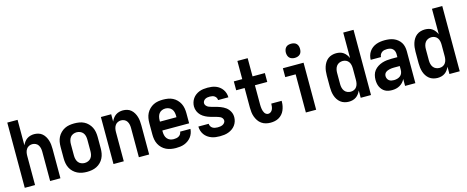

<svg xmlns="http://www.w3.org/2000/svg" viewBox="-39 -1423 5079 2090"><g transform="rotate(-15 2500.0 -378.5)"><path d="M49 0H165V-330Q165 -350 169 -369Q173 -388 184 -404.5Q195 -421 213 -429.5Q231 -438 250 -438Q270 -438 288 -429.5Q306 -421 316.5 -404.5Q327 -388 331 -369Q335 -350 335 -330V0H451V-330Q451 -354 448.5 -378.5Q446 -403 439 -426Q432 -449 419.5 -470.5Q407 -492 388.5 -508Q370 -524 346 -531Q322 -538 298 -538Q277 -538 256 -532.5Q235 -527 217.5 -515Q200 -503 187 -485.5Q174 -468 165 -448V-735H49Z M750 8Q778 8 806 3Q834 -2 859 -14.5Q884 -27 904 -47Q924 -67 936.5 -92Q949 -117 954 -144.5Q959 -172 959 -200V-330Q959 -358 954 -386Q949 -414 936.5 -438.5Q924 -463 904 -483.5Q884 -504 859 -516.5Q834 -529 806 -533.5Q778 -538 750 -538Q722 -538 694.5 -533.5Q667 -529 642 -516.5Q617 -504 596.5 -483.5Q576 -463 563.5 -438.5Q551 -414 546 -386Q541 -358 541 -330V-200Q541 -172 546 -144.5Q551 -117 563.5 -92Q576 -67 596.5 -47Q617 -27 642 -14.5Q667 -2 694.5 3Q722 8 750 8ZM750 -92Q730 -92 710.5 -100Q691 -108 679 -124Q667 -140 662 -160Q657 -180 657 -200V-330Q657 -350 662 -370Q667 -390 679 -406Q691 -422 710.5 -430Q730 -438 750 -438Q770 -438 789.5 -430Q809 -422 821.5 -406Q834 -390 838.5 -370Q843 -350 843 -330V-200Q843 -180 838.5 -160Q834 -140 821.5 -124Q809 -108 789.5 -100Q770 -92 750 -92Z M1049 0H1165V-330Q1165 -350 1169 -369Q1173 -388 1184 -404.5Q1195 -421 1213 -429.5Q1231 -438 1250 -438Q1270 -438 1288 -429.5Q1306 -421 1316.5 -404.5Q1327 -388 1331 -369Q1335 -350 1335 -330V0H1451V-330Q1451 -354 1448.5 -378.5Q1446 -403 1439 -426Q1432 -449 1419.5 -470.5Q1407 -492 1388.5 -508Q1370 -524 1346 -531Q1322 -538 1298 -538Q1277 -538 1256 -532.5Q1235 -527 1217.5 -515Q1200 -503 1187 -485.5Q1174 -468 1165 -448V-530H1049Z M1752 8Q1776 8 1800.5 5Q1825 2 1847.5 -6.5Q1870 -15 1890 -29.5Q1910 -44 1924.5 -63Q1939 -82 1947.5 -105.5Q1956 -129 1957 -153H1841Q1840 -138 1831.5 -125Q1823 -112 1810 -104.5Q1797 -97 1782 -94.5Q1767 -92 1752 -92Q1732 -92 1712.5 -99.5Q1693 -107 1680 -123Q1667 -139 1662 -159.5Q1657 -180 1657 -200V-215H1959V-330Q1959 -358 1954 -386Q1949 -414 1936.5 -438.5Q1924 -463 1904 -483.5Q1884 -504 1859 -516.5Q1834 -529 1806 -533.5Q1778 -538 1750 -538Q1722 -538 1694.5 -533.5Q1667 -529 1642 -516.5Q1617 -504 1596.5 -483.5Q1576 -463 1563.5 -438.5Q1551 -414 1546 -386Q1541 -358 1541 -330V-200Q1541 -172 1546 -144Q1551 -116 1564 -91Q1577 -66 1597.5 -46Q1618 -26 1643 -14Q1668 -2 1696 3Q1724 8 1752 8ZM1843 -315H1657V-330Q1657 -350 1662 -370Q1667 -390 1679 -406Q1691 -422 1710.5 -430Q1730 -438 1750 -438Q1770 -438 1789.5 -430Q1809 -422 1821.5 -406Q1834 -390 1838.5 -370Q1843 -350 1843 -330Z M2248 8Q2273 8 2297 5Q2321 2 2344 -6.5Q2367 -15 2387 -29Q2407 -43 2421.5 -62.5Q2436 -82 2443.5 -105.5Q2451 -129 2451 -153Q2451 -169 2447.5 -185Q2444 -201 2436 -216Q2428 -231 2417.5 -243.5Q2407 -256 2394 -266Q2381 -276 2366 -283.5Q2351 -291 2336 -297Q2321 -303 2305 -307.5Q2289 -312 2273 -316.5Q2257 -321 2241 -325Q2225 -329 2210 -335.5Q2195 -342 2183.5 -355Q2172 -368 2172 -384Q2172 -398 2180 -409.5Q2188 -421 2200 -427.5Q2212 -434 2225 -436Q2238 -438 2252 -438Q2266 -438 2279.5 -435Q2293 -432 2304 -424.5Q2315 -417 2322 -404.5Q2329 -392 2329 -378H2445Q2445 -402 2438 -424.5Q2431 -447 2417.5 -466.5Q2404 -486 2385 -500.5Q2366 -515 2344 -523.5Q2322 -532 2298.5 -535Q2275 -538 2252 -538Q2228 -538 2204.5 -535Q2181 -532 2159 -523.5Q2137 -515 2117.5 -500.5Q2098 -486 2084.5 -466.5Q2071 -447 2064 -424Q2057 -401 2057 -378Q2057 -364 2060 -350Q2063 -336 2068.5 -323Q2074 -310 2082 -298.5Q2090 -287 2100 -277Q2110 -267 2122 -259Q2134 -251 2146.5 -244.5Q2159 -238 2172 -233Q2185 -228 2198.5 -224Q2212 -220 2225.5 -216.5Q2239 -213 2253 -209Q2267 -205 2280.5 -201Q2294 -197 2306.5 -190.5Q2319 -184 2327.5 -172Q2336 -160 2336 -146Q2336 -132 2326.5 -120Q2317 -108 2304 -102Q2291 -96 2277 -94Q2263 -92 2248 -92Q2234 -92 2219 -95Q2204 -98 2191.5 -105.5Q2179 -113 2171.5 -126.5Q2164 -140 2163 -155H2047Q2047 -130 2054.5 -106.5Q2062 -83 2076 -63.5Q2090 -44 2110 -29.5Q2130 -15 2153 -6.5Q2176 2 2200 5Q2224 8 2248 8Z M2819 8Q2843 8 2867 3Q2891 -2 2912 -14Q2933 -26 2949.5 -44.5Q2966 -63 2975.5 -85.5Q2985 -108 2990 -132Q2995 -156 2995 -180Q2995 -183 2995 -185.5Q2995 -188 2995 -191H2878Q2878 -189 2878 -188Q2878 -187 2878 -186Q2878 -170 2875.5 -154.5Q2873 -139 2866.5 -125Q2860 -111 2847 -101.5Q2834 -92 2819 -92Q2807 -92 2796 -98.5Q2785 -105 2778.5 -115.5Q2772 -126 2768 -137.5Q2764 -149 2762 -161.5Q2760 -174 2759 -186Q2758 -198 2758 -210V-430H2897V-530H2758V-735H2642V-530H2547V-430H2642V-210Q2642 -184 2645 -157.5Q2648 -131 2657 -106Q2666 -81 2681 -58.5Q2696 -36 2718 -20.5Q2740 -5 2766 1.5Q2792 8 2819 8Z M3217 0H3333V-530H3100V-430H3217ZM3255 -605Q3271 -605 3287 -610Q3303 -615 3314.5 -626Q3326 -637 3330.5 -653Q3335 -669 3335 -685Q3335 -701 3330.5 -717Q3326 -733 3314.5 -744.5Q3303 -756 3287 -760.5Q3271 -765 3255 -765Q3239 -765 3223 -760.5Q3207 -756 3196 -744.5Q3185 -733 3180 -717Q3175 -701 3175 -685Q3175 -669 3180 -653Q3185 -637 3196 -626Q3207 -615 3223 -610Q3239 -605 3255 -605Z M3701 8Q3723 8 3744 2.5Q3765 -3 3782.5 -15Q3800 -27 3813 -44.5Q3826 -62 3835 -82V0H3951V-735H3835V-448Q3826 -468 3813 -485.5Q3800 -503 3782.5 -515.5Q3765 -528 3744 -533Q3723 -538 3701 -538Q3677 -538 3652.5 -531Q3628 -524 3608.5 -509Q3589 -494 3575.5 -472.5Q3562 -451 3554.5 -427.5Q3547 -404 3544 -379.5Q3541 -355 3541 -330V-200Q3541 -175 3544 -150.5Q3547 -126 3554.5 -102.5Q3562 -79 3575.5 -58Q3589 -37 3608.5 -21.5Q3628 -6 3652.5 1Q3677 8 3701 8ZM3749 -92Q3729 -92 3710 -100Q3691 -108 3679 -124Q3667 -140 3662 -160Q3657 -180 3657 -200V-330Q3657 -350 3662 -370Q3667 -390 3679 -406Q3691 -422 3710 -430Q3729 -438 3749 -438Q3769 -438 3787 -429.5Q3805 -421 3816 -405Q3827 -389 3831 -369.5Q3835 -350 3835 -330V-200Q3835 -181 3831 -161.5Q3827 -142 3816 -125.5Q3805 -109 3787 -100.5Q3769 -92 3749 -92Z M4188 8Q4211 8 4233 3Q4255 -2 4274.5 -13Q4294 -24 4309.5 -40.5Q4325 -57 4335 -78V0H4451V-360Q4451 -385 4445.5 -410.5Q4440 -436 4426.5 -457.5Q4413 -479 4392.5 -495.5Q4372 -512 4348.5 -521.5Q4325 -531 4299.5 -534.5Q4274 -538 4249 -538Q4224 -538 4199.5 -534.5Q4175 -531 4152 -522.5Q4129 -514 4109 -499Q4089 -484 4075 -463.5Q4061 -443 4054 -419Q4047 -395 4047 -371H4163Q4163 -386 4170.5 -400Q4178 -414 4190.5 -423Q4203 -432 4218 -435Q4233 -438 4249 -438Q4265 -438 4281.5 -434Q4298 -430 4310.5 -419Q4323 -408 4329 -392Q4335 -376 4335 -360V-324H4270Q4243 -324 4215.5 -321Q4188 -318 4162 -309.5Q4136 -301 4112.5 -286Q4089 -271 4072 -249.5Q4055 -228 4048 -201Q4041 -174 4041 -147Q4041 -126 4044.5 -106Q4048 -86 4056.5 -68Q4065 -50 4078.5 -34.5Q4092 -19 4110 -9Q4128 1 4148 4.5Q4168 8 4188 8ZM4235 -92Q4221 -92 4206.5 -95Q4192 -98 4180.5 -107Q4169 -116 4163 -129.5Q4157 -143 4157 -158Q4157 -170 4162 -181.5Q4167 -193 4177 -200.5Q4187 -208 4198.5 -212.5Q4210 -217 4222 -219.5Q4234 -222 4246 -223Q4258 -224 4270 -224H4335V-180Q4335 -161 4328 -143Q4321 -125 4306 -113.5Q4291 -102 4272.5 -97Q4254 -92 4235 -92Z M4701 8Q4723 8 4744 2.5Q4765 -3 4782.5 -15Q4800 -27 4813 -44.5Q4826 -62 4835 -82V0H4951V-735H4835V-448Q4826 -468 4813 -485.5Q4800 -503 4782.5 -515.5Q4765 -528 4744 -533Q4723 -538 4701 -538Q4677 -538 4652.5 -531Q4628 -524 4608.5 -509Q4589 -494 4575.5 -472.5Q4562 -451 4554.5 -427.5Q4547 -404 4544 -379.5Q4541 -355 4541 -330V-200Q4541 -175 4544 -150.5Q4547 -126 4554.5 -102.5Q4562 -79 4575.5 -58Q4589 -37 4608.5 -21.5Q4628 -6 4652.5 1Q4677 8 4701 8ZM4749 -92Q4729 -92 4710 -100Q4691 -108 4679 -124Q4667 -140 4662 -160Q4657 -180 4657 -200V-330Q4657 -350 4662 -370Q4667 -390 4679 -406Q4691 -422 4710 -430Q4729 -438 4749 -438Q4769 -438 4787 -429.5Q4805 -421 4816 -405Q4827 -389 4831 -369.5Q4835 -350 4835 -330V-200Q4835 -181 4831 -161.5Q4827 -142 4816 -125.5Q4805 -109 4787 -100.5Q4769 -92 4749 -92Z"/></g></svg>

Font: Iosevka SS09
Style: Bold
Weight: 700
Monospace: yes
Designer: Belleve Invis
Foundry: Belleve Invis
Version: Version 5.2.1; ttfautohint (v1.8.3)